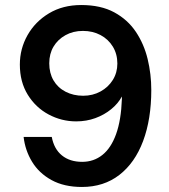

<svg xmlns="http://www.w3.org/2000/svg" viewBox="-20 -732 673 764"><path d="M306 12Q235 12 185 -15.5Q135 -43 107.5 -88.5Q80 -134 74 -187H186Q195 -139 226.5 -113.5Q258 -88 307 -88Q353 -88 387.5 -115.5Q422 -143 442 -198.5Q462 -254 465 -338Q465 -341 465 -343.5Q465 -346 465 -348Q450 -320 422.5 -297.5Q395 -275 359.5 -262Q324 -249 283 -249Q225 -249 173.5 -276.5Q122 -304 90.5 -355Q59 -406 59 -475Q59 -538 89.5 -592Q120 -646 175 -679Q230 -712 303 -712Q381 -712 434.5 -683Q488 -654 520.5 -605.5Q553 -557 567.5 -497Q582 -437 582 -374Q582 -258 549.5 -171Q517 -84 455 -36Q393 12 306 12ZM311 -351Q349 -351 380 -368Q411 -385 429 -414Q447 -443 447 -479Q447 -517 429 -546.5Q411 -576 380 -592.5Q349 -609 310 -609Q271 -609 240.5 -592Q210 -575 193 -546.5Q176 -518 176 -480Q176 -441 193 -412Q210 -383 241 -367Q272 -351 311 -351Z"/></svg>

Font: DM Sans 17pt SemiBold
Style: Regular
Weight: 600
Version: Version 4.004;gftools[0.9.30]